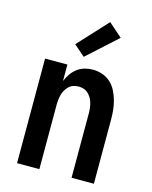

<svg xmlns="http://www.w3.org/2000/svg" viewBox="-116 -846 731 922"><g transform="rotate(15 250.0 -385.0)"><path d="M59 0V-520H170V-438Q178 -458 190 -475Q202 -492 218.5 -504.5Q235 -517 255 -522.5Q275 -528 296 -528Q320 -528 343 -520Q366 -512 383.5 -496Q401 -480 412 -458.5Q423 -437 429.5 -414Q436 -391 438.5 -367.5Q441 -344 441 -320V0H330V-320Q330 -333 328.5 -346Q327 -359 323.5 -371.5Q320 -384 313.5 -395Q307 -406 297.5 -415Q288 -424 275.5 -428Q263 -432 250 -432Q237 -432 224.5 -428Q212 -424 202.5 -415Q193 -406 186.5 -395Q180 -384 176.5 -371.5Q173 -359 171.5 -346Q170 -333 170 -320V0ZM236 -576 181 -624 316 -770 384 -710Z"/></g></svg>

Font: Iosevka SS08 Regular
Style: Bold
Weight: 700
Monospace: yes
Designer: Belleve Invis
Foundry: Belleve Invis
Version: Version 16.3.4; ttfautohint (v1.8.4)